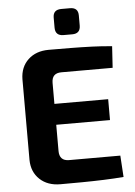

<svg xmlns="http://www.w3.org/2000/svg" viewBox="-60 -942 697 989"><g transform="rotate(-5 289.0 -447.5)"><path d="M212 -693Q267 -693 324 -692.5Q381 -692 436 -690Q491 -688 539 -683L532 -572H267Q242 -572 229.5 -559.5Q217 -547 217 -521V-169Q217 -144 229.5 -131Q242 -118 267 -118H532L539 -7Q491 -3 436 -1Q381 1 324 1.5Q267 2 212 2Q146 2 105.5 -36Q65 -74 64 -136V-554Q65 -617 105.5 -655Q146 -693 212 -693ZM82 -413H495V-305H82ZM340 -897Q382 -897 382 -856V-804Q382 -762 340 -762H295Q252 -762 252 -804V-856Q252 -897 295 -897Z"/></g></svg>

Font: Exo 2
Style: Bold
Weight: 700
Designer: Natanael Gama
Foundry: Natanael Gama
Version: Version 2.010